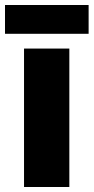

<svg xmlns="http://www.w3.org/2000/svg" viewBox="-35 -813 374 767"><path d="M242 -66H61V-619H242ZM319 -793V-678H-15V-793Z"/></svg>

Font: Noto Sans Malayalam UI SemiCondensed Black
Style: Regular
Weight: 900
Width: 4
Designer: Jelle Bosma - Monotype Design Team
Foundry: Monotype Imaging Inc.
Version: Version 2.104; ttfautohint (v1.8.4.7-5d5b)